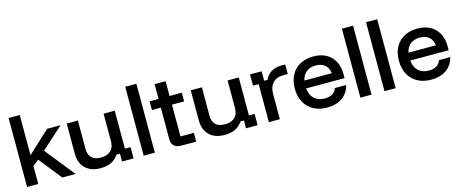

<svg xmlns="http://www.w3.org/2000/svg" viewBox="-41 -1287 4519 1883"><g transform="rotate(-15 2218.5 -345.0)"><path d="M61.7 0V-700H175V-295H178.3L399.2 -500H535.8L314.2 -300L554.2 0H419.2L235.8 -230.8L175 -180.8V0Z M809.2 9.2Q709.2 9.2 653.8 -45Q598.3 -99.2 598.3 -192.5V-500H711.7V-215Q711.7 -153.3 743.3 -122.1Q775 -90.8 837.5 -90.8Q901.7 -90.8 937.1 -124.2Q972.5 -157.5 972.5 -217.5V-500H1085.8V-114.2H1143.3V0H1025.8V-79.2H990.8Q962.5 -35.8 918.3 -13.3Q874.2 9.2 809.2 9.2Z M1245.8 0V-700H1359.2V0Z M1626.7 0Q1580.8 0 1555.4 -23.3Q1530 -46.7 1530 -94.2V-411.7H1440V-500H1530.8V-650H1642.5V-500H1766.7V-411.7H1643.3V-89.2H1779.2V0Z M2068.3 9.2Q1968.3 9.2 1912.9 -45Q1857.5 -99.2 1857.5 -192.5V-500H1970.8V-215Q1970.8 -153.3 2002.5 -122.1Q2034.2 -90.8 2096.7 -90.8Q2160.8 -90.8 2196.2 -124.2Q2231.7 -157.5 2231.7 -217.5V-500H2345V-114.2H2402.5V0H2285V-79.2H2250Q2221.7 -35.8 2177.5 -13.3Q2133.3 9.2 2068.3 9.2Z M2516.7 0V-385.8H2459.2V-500H2577.5V-404.2H2612.5Q2632.5 -453.3 2676.2 -479.2Q2720 -505 2776.7 -505H2818.3V-407.5H2771.7Q2700.8 -407.5 2664.6 -366.7Q2628.3 -325.8 2628.3 -257.5V0Z M3107.5 10Q3028.3 10 2969.6 -22.1Q2910.8 -54.2 2879.2 -113.3Q2847.5 -172.5 2847.5 -251.7Q2847.5 -330.8 2878.8 -388.8Q2910 -446.7 2967.5 -478.3Q3025 -510 3103.3 -510Q3178.3 -510 3232.5 -480.4Q3286.7 -450.8 3316.2 -396.2Q3345.8 -341.7 3345.8 -266.7V-225H2955.8Q2962.5 -156.7 3001.7 -119.6Q3040.8 -82.5 3106.7 -82.5Q3155 -82.5 3185.8 -100.8Q3216.7 -119.2 3228.3 -155.8H3343.3Q3325 -77.5 3262.9 -33.8Q3200.8 10 3107.5 10ZM2959.2 -304.2H3237.5Q3230.8 -359.2 3195.8 -388.8Q3160.8 -418.3 3103.3 -418.3Q3045.8 -418.3 3008.3 -388.8Q2970.8 -359.2 2959.2 -304.2Z M3445.8 0V-700H3559.2V0Z M3690.8 0V-700H3804.2V0Z M4164.2 10Q4085 10 4026.2 -22.1Q3967.5 -54.2 3935.8 -113.3Q3904.2 -172.5 3904.2 -251.7Q3904.2 -330.8 3935.4 -388.8Q3966.7 -446.7 4024.2 -478.3Q4081.7 -510 4160 -510Q4235 -510 4289.2 -480.4Q4343.3 -450.8 4372.9 -396.2Q4402.5 -341.7 4402.5 -266.7V-225H4012.5Q4019.2 -156.7 4058.3 -119.6Q4097.5 -82.5 4163.3 -82.5Q4211.7 -82.5 4242.5 -100.8Q4273.3 -119.2 4285 -155.8H4400Q4381.7 -77.5 4319.6 -33.8Q4257.5 10 4164.2 10ZM4015.8 -304.2H4294.2Q4287.5 -359.2 4252.5 -388.8Q4217.5 -418.3 4160 -418.3Q4102.5 -418.3 4065 -388.8Q4027.5 -359.2 4015.8 -304.2Z"/></g></svg>

Font: Funnel Display Medium
Style: Regular
Weight: 500
Designer: NORD ID, Kristian Moeller
Foundry: Dicotype
Version: Version 1.000